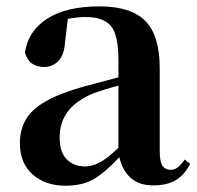

<svg xmlns="http://www.w3.org/2000/svg" viewBox="-20 -572 625 608"><path d="M465.8 15.1Q420.4 15.1 394 -8.5Q367.7 -32.2 357.9 -74.2Q317.4 -30.3 280.8 -7.1Q244.1 16.1 187 16.1Q124 16.1 83.5 -19.5Q43 -55.2 43 -118.2Q43 -161.1 61.8 -193.6Q80.6 -226.1 124.8 -251.2Q168.9 -276.4 245.1 -297.9L355 -327.1V-380.9Q355 -461.4 331.3 -489.7Q307.6 -518.1 250 -518.1Q225.1 -518.1 194.8 -512.2L186 -439Q183.1 -396.5 164.3 -378.2Q145.5 -359.9 120.1 -359.9Q71.3 -359.9 59.1 -405.8Q68.8 -473.6 129.2 -512.7Q189.5 -551.8 294.9 -551.8Q394.5 -551.8 440.2 -505.6Q485.8 -459.5 485.8 -356V-95.2Q485.8 -59.6 494.6 -46.9Q503.4 -34.2 520 -34.2Q531.2 -34.2 541.3 -40.8Q551.3 -47.4 564.9 -66.9L582 -53.2Q564 -17.1 535.9 -1Q507.8 15.1 465.8 15.1ZM355 -104V-300.8Q332.5 -294.9 312.3 -288.6Q292 -282.2 276.9 -276.9Q223.6 -255.4 196.3 -220.7Q168.9 -186 168.9 -136.2Q168.9 -90.3 191.2 -67.6Q213.4 -44.9 250 -44.9Q270 -44.9 294.2 -56.9Q318.4 -68.8 355 -104Z"/></svg>

Font: Source Han Serif TW
Style: Bold
Weight: 700
Designer: Ryoko NISHIZUKA Ë•øÂ°öÊ∂ºÂ≠ê (kana & ideographs); Frank Grie√ühammer (Latin, Greek & Cyrillic); Wenlong ZHANG Âº†ÊñáÈæô 
Foundry: Adobe
Version: Version 2.003;hotconv 1.1.1;makeotfexe 2.6.0